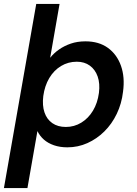

<svg xmlns="http://www.w3.org/2000/svg" viewBox="-35 -740 698 980"><path d="M-15 220 150 -720H269L221 -445Q240 -469 266.5 -487.5Q293 -506 326.5 -517.5Q360 -529 401 -529Q470 -529 516 -495.5Q562 -462 582.5 -404Q603 -346 593 -272Q586 -211 561 -159Q536 -107 497.5 -69Q459 -31 411 -9.5Q363 12 309 12Q271 12 240.5 1.5Q210 -9 189 -27.5Q168 -46 156 -71L105 220ZM301 -92Q344 -92 380 -114Q416 -136 439.5 -175Q463 -214 470 -266Q476 -314 463.5 -349.5Q451 -385 423.5 -405Q396 -425 357 -425Q313 -425 276.5 -403Q240 -381 216.5 -341.5Q193 -302 186 -250Q180 -202 192 -166.5Q204 -131 232 -111.5Q260 -92 301 -92Z"/></svg>

Font: DM Sans 11pt SemiBold
Style: Italic
Weight: 600
Italic angle: -10°
Version: Version 4.004;gftools[0.9.30]